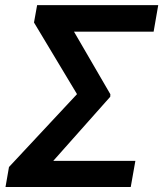

<svg xmlns="http://www.w3.org/2000/svg" viewBox="-20 -731 638 750"><path d="M410.6 -353 411.1 -362.8 269 -607.4H580.1L598.1 -710.9H125L112.8 -643.1L280.8 -363.3L15.1 -78.6L1.5 -0.5H490.7L508.8 -102.5H188Z"/></svg>

Font: Roboto Mono SemiBold
Style: Italic
Weight: 600
Italic angle: -10°
Monospace: yes
Designer: Google
Version: Version 3.000